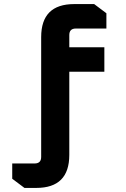

<svg xmlns="http://www.w3.org/2000/svg" viewBox="-20 -760 618 942"><path d="M40 42H150Q182 42 182 10V-578Q182 -740 344 -740H442L502 -695V-620H352Q320 -620 320 -588V-528H492V-408H320V0Q320 162 158 162H100L40 117Z"/></svg>

Font: Oxanium
Style: Bold
Weight: 700
Designer: Severin Meyer
Version: Version 2.000